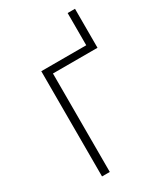

<svg xmlns="http://www.w3.org/2000/svg" viewBox="-176 -764 717 836"><g transform="rotate(-30 183.0 -345.5)"><path d="M345 -691H308V-529H82V0H121V-495H345Z"/></g></svg>

Font: Noto Sans SemiCondensed ExtraLight
Style: Regular
Weight: 200
Width: 4
Designer: Monotype Design Team
Foundry: Monotype Imaging Inc.
Version: Version 2.013